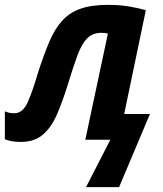

<svg xmlns="http://www.w3.org/2000/svg" viewBox="-55 -575 669 790"><path d="M299 195 399 0H296L389 -437Q383 -438 376 -439Q369 -440 362 -440Q327 -440 304.5 -418Q282 -396 264.5 -349.5Q247 -303 225 -230Q203 -159 180 -105.5Q157 -52 122 -21.5Q87 9 30 9Q-8 9 -35 -2V-117Q-18 -109 4 -109Q39 -109 59.5 -155.5Q80 -202 102 -278Q126 -352 148.5 -404.5Q171 -457 201 -490Q231 -523 276 -539Q321 -555 390 -555Q436 -555 475.5 -548.5Q515 -542 545 -533L456 -106H562L435 195Z"/></svg>

Font: Noto Sans SemiCondensed
Style: Bold Italic
Weight: 700
Width: 4
Italic angle: -12°
Designer: Monotype Design Team
Foundry: Monotype Imaging Inc.
Version: Version 2.013; ttfautohint (v1.8.4.7-5d5b)